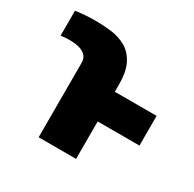

<svg xmlns="http://www.w3.org/2000/svg" viewBox="-127 -687 827 820"><g transform="rotate(30 286.5 -276.5)"><path d="M343.8 0H159.2V-366.2Q159.2 -392.1 144 -404.8Q128.9 -417.5 108.2 -421.9Q87.4 -426.3 69.3 -425.8Q55.7 -426.3 45.7 -425.3Q35.6 -424.3 23.4 -422.9V-545.9Q44.4 -548.8 68.1 -550.8Q91.8 -552.7 123 -552.7Q160.6 -552.7 199.5 -547.9Q238.3 -543 270.8 -525.1Q303.2 -507.3 323.5 -469.5Q343.8 -431.6 343.8 -366.2V-331.1H549.8V-184.6H343.8Z"/></g></svg>

Font: Inter Tight Black
Style: Regular
Weight: 900
Designer: Rasmus Andersson
Foundry: rsms
Version: Version 3.004; ttfautohint (v1.8.4.7-5d5b)